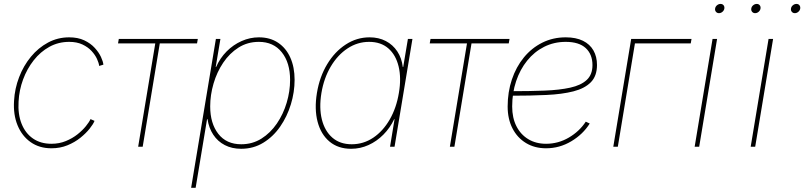

<svg xmlns="http://www.w3.org/2000/svg" viewBox="-20 -729 3996 954"><path d="M235.4 7.8Q175.8 7.8 132.6 -22.5Q89.4 -52.7 67.4 -106Q45.4 -159.2 49.8 -228Q53.2 -289.1 75 -345.7Q96.7 -402.3 133.5 -447Q170.4 -491.7 218.8 -517.6Q267.1 -543.5 323.7 -543.5Q367.2 -543.5 398.7 -528.6Q430.2 -513.7 450.7 -491.2Q471.2 -468.8 481.7 -446Q492.2 -423.3 493.7 -407.7L472.7 -401.4Q471.2 -416 461.9 -436.3Q452.6 -456.5 434.8 -475.8Q417 -495.1 389.4 -508.1Q361.8 -521 323.7 -521Q270 -521 225.3 -496.3Q180.7 -471.7 147.5 -429.4Q114.3 -387.2 94.7 -334.2Q75.2 -281.2 72.3 -224.6Q68.4 -161.6 87.2 -114.3Q106 -66.9 143.8 -40.8Q181.6 -14.6 235.4 -14.6Q274.4 -14.6 307.1 -28.1Q339.8 -41.5 365 -61.5Q390.1 -81.5 406.7 -102.1Q423.3 -122.6 429.7 -137.2L449.7 -128.4Q443.4 -112.3 425.3 -89.6Q407.2 -66.9 379.4 -44.4Q351.6 -22 315.2 -7.1Q278.8 7.8 235.4 7.8Z M666.5 0 751.5 -513.2H566.4L570.3 -535.6H962.9L959 -513.2H773.9L689 0Z M929.7 204.1 1052.7 -535.6H1075.2L1051.8 -396H1053.7Q1073.2 -440.4 1106.2 -473.6Q1139.2 -506.8 1180.7 -525.1Q1222.2 -543.5 1266.6 -543.5Q1321.8 -543.5 1361.6 -516.8Q1401.4 -490.2 1422.6 -442.6Q1443.8 -395 1443.8 -332.5Q1443.8 -271.5 1425.3 -210.7Q1406.7 -149.9 1372.1 -99.9Q1337.4 -49.8 1288.3 -19.8Q1239.3 10.3 1178.2 10.3Q1132.3 10.3 1096.9 -8.1Q1061.5 -26.4 1039.6 -59.8Q1017.6 -93.3 1011.2 -136.7H1008.8L952.1 204.1ZM1178.7 -12.2Q1234.4 -12.2 1279.1 -40.3Q1323.7 -68.4 1355.7 -115.2Q1387.7 -162.1 1404.5 -218.8Q1421.4 -275.4 1421.4 -332Q1421.4 -417.5 1380.1 -469.2Q1338.9 -521 1266.1 -521Q1210 -521 1165.3 -492.7Q1120.6 -464.4 1089.1 -417.5Q1057.6 -370.6 1041 -313.7Q1024.4 -256.8 1024.4 -200.2Q1024.4 -115.7 1064.7 -64Q1105 -12.2 1178.7 -12.2Z M1724.6 10.3Q1660.2 10.3 1617.4 -25.4Q1574.7 -61 1558.1 -123.8Q1541.5 -186.5 1554.7 -267.1Q1567.9 -347.2 1605.5 -409.7Q1643.1 -472.2 1697.8 -507.8Q1752.4 -543.5 1816.4 -543.5Q1861.8 -543.5 1897 -525.1Q1932.1 -506.8 1954.1 -473.6Q1976.1 -440.4 1981.4 -396H1983.4L2006.8 -535.6H2029.3L1940.4 0H1918L1940.4 -136.7H1938.5Q1918 -93.3 1885 -60.1Q1852.1 -26.9 1811 -8.3Q1770 10.3 1724.6 10.3ZM1727.5 -12.2Q1786.1 -12.2 1834.7 -44.9Q1883.3 -77.6 1916.5 -135.3Q1949.7 -192.9 1961.9 -267.1Q1974.6 -340.8 1960.7 -398.4Q1946.8 -456.1 1909.7 -488.5Q1872.6 -521 1814 -521Q1756.3 -521 1707 -488.5Q1657.7 -456.1 1623.5 -398.4Q1589.4 -340.8 1577.1 -267.1Q1564.9 -192.9 1579.3 -135.3Q1593.8 -77.6 1631.6 -44.9Q1669.4 -12.2 1727.5 -12.2Z M2215.3 0 2300.3 -513.2H2115.2L2119.1 -535.6H2511.7L2507.8 -513.2H2322.8L2237.8 0Z M2693.4 7.8Q2636.7 7.8 2593.5 -18.3Q2550.3 -44.4 2526.4 -91.1Q2502.4 -137.7 2502.4 -199.7Q2502.4 -271.5 2523.4 -334Q2544.4 -396.5 2583 -443.6Q2621.6 -490.7 2674.6 -517.1Q2727.5 -543.5 2791 -543.5Q2841.8 -543.5 2876.5 -526.4Q2911.1 -509.3 2928.7 -478.3Q2946.3 -447.3 2946.3 -406.2Q2946.3 -351.6 2916 -320.6Q2885.7 -289.6 2829.3 -275.1Q2772.9 -260.7 2694.6 -257.1Q2616.2 -253.4 2520.5 -253.4V-275.9Q2611.8 -275.9 2686 -278.8Q2760.3 -281.7 2813.5 -293.5Q2866.7 -305.2 2895.3 -331.8Q2923.8 -358.4 2923.8 -405.3Q2923.8 -459 2890.4 -490Q2856.9 -521 2791 -521Q2732.4 -521 2683.6 -496.3Q2634.8 -471.7 2599.4 -427.7Q2564 -383.8 2544.4 -325.4Q2524.9 -267.1 2524.9 -199.7Q2524.9 -143.6 2545.9 -102.1Q2566.9 -60.5 2604.7 -37.6Q2642.6 -14.6 2693.4 -14.6Q2753.9 -14.6 2806.4 -45.4Q2858.9 -76.2 2890.6 -124.5L2910.2 -115.2Q2876.5 -61.5 2818.4 -26.9Q2760.3 7.8 2693.4 7.8Z M3416 -535.6 3412.1 -513.2H3134.8L3049.8 0H3027.3L3116.2 -535.6Z M3431.6 0 3520.5 -535.6H3543L3454.1 0ZM3552.2 -663.6Q3543 -663.6 3537.4 -670.4Q3531.7 -677.2 3533.2 -686.5Q3534.7 -696.3 3542.7 -702.9Q3550.8 -709.5 3560.1 -709.5Q3569.8 -709.5 3575.2 -702.9Q3580.6 -696.3 3579.1 -686.5Q3577.6 -677.2 3569.8 -670.4Q3562 -663.6 3552.2 -663.6Z M3710 0 3798.8 -535.6H3821.3L3732.4 0ZM3929.2 -663.6Q3919.9 -663.6 3914.3 -670.4Q3908.7 -677.2 3910.2 -686.5Q3911.6 -696.3 3919.7 -702.9Q3927.7 -709.5 3937.5 -709.5Q3946.8 -709.5 3952.1 -702.9Q3957.5 -696.3 3956.1 -686.5Q3954.6 -677.2 3946.8 -670.4Q3939 -663.6 3929.2 -663.6ZM3731.9 -663.6Q3722.7 -663.6 3717 -670.4Q3711.4 -677.2 3712.9 -686.5Q3714.4 -696.3 3722.4 -702.9Q3730.5 -709.5 3740.2 -709.5Q3749.5 -709.5 3754.9 -702.9Q3760.3 -696.3 3758.8 -686.5Q3757.3 -677.2 3749.5 -670.4Q3741.7 -663.6 3731.9 -663.6Z"/></svg>

Font: Inter 20pt Thin
Style: Italic
Weight: 250
Italic angle: -9.3988°
Version: Version 4.001;git-66647c0bb